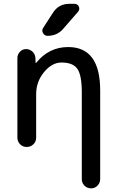

<svg xmlns="http://www.w3.org/2000/svg" viewBox="-20 -780 618 1019"><path d="M72.3 -49.8V-471.7Q72.3 -491.2 85.9 -505.4Q99.6 -519.5 118.7 -519.5Q137.7 -519.5 152.3 -505.9Q167 -492.2 168 -471.7L168.9 -446.3Q168.9 -445.3 169.9 -445.3Q170.9 -445.3 171.9 -446.3Q239.3 -530.3 341.8 -530.3Q511.7 -530.3 511.7 -299.8V170.9Q511.7 190.4 497.6 205.1Q483.4 219.7 463.4 219.7Q443.4 219.7 428.7 205.6Q414.1 191.4 414.1 170.9V-290Q414.1 -380.9 390.6 -414.6Q367.2 -448.2 306.6 -448.2Q255.9 -448.2 213.9 -397.5Q171.9 -346.7 171.9 -280.3V-49.8Q171.9 -28.3 157.2 -14.2Q142.6 0 121.6 0Q100.6 0 86.4 -14.6Q72.3 -29.3 72.3 -49.8ZM375 -759.8Q391.6 -759.8 398.4 -745.1Q405.3 -730.5 393.6 -716.8L315.4 -627Q283.2 -589.8 232.4 -589.8Q216.8 -589.8 208.5 -604Q200.2 -618.2 209 -631.8L260.7 -711.9Q291 -759.8 348.6 -759.8Z"/></svg>

Font: Rounded Mgen+ 2p medium
Style: Regular
Weight: 500
Designer: [Source Han Sans]
Ryoko NISHIZUKA  (kana & ideographs); Paul D. Hunt (Latin, Greek & Cyrillic); Wenlong ZHANG  (bopomofo
Version: Version 1.059.20150602